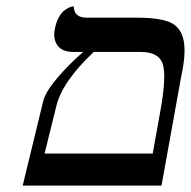

<svg xmlns="http://www.w3.org/2000/svg" viewBox="-20 -579 596 599"><path d="M272.5 -417Q173.3 -323.7 155.3 -246.1L119.1 -100.1H456.5L480 -231Q500 -341.8 487.8 -379.4Q475.6 -417 418.5 -417ZM50.8 0 114.7 -263.2Q121.6 -292 158.9 -335.9Q196.3 -379.9 239.7 -417H208.5Q173.8 -417 159.2 -437.5Q144.5 -458 151.4 -490.2Q155.3 -509.8 162.8 -523.7Q170.4 -537.6 178.2 -544.2Q186 -550.8 193.4 -554.4Q200.7 -558.1 205.1 -558.6L210 -559.1Q211.4 -523.9 249.5 -523.9H405.3Q479.5 -523.9 512.2 -508.5Q544.9 -493.2 553 -452.4Q561 -411.6 545.4 -340.8L483.9 0Z"/></svg>

Font: Linux Biolinum
Style: Italic
Weight: 400
Italic angle: -12°
Designer: Philipp H. Poll
Foundry: Philipp H. Poll
Version: Version 1.1.3 ; ttfautohint (v0.9)